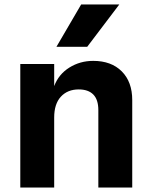

<svg xmlns="http://www.w3.org/2000/svg" viewBox="-20 -841 678 861"><path d="M71 -554H223V-455Q243 -508 291 -538Q339 -568 398 -568Q479 -568 526 -521Q573 -474 573 -392V0H421V-347Q421 -394 398.5 -417Q376 -440 333 -440Q283 -440 253 -407.5Q223 -375 223 -314V0H71ZM344 -821H515L371 -631H233Z"/></svg>

Font: Application
Style: Bold
Weight: 700
Designer: Wei Huang
Foundry: Wei Huang
Version: Version 0.012